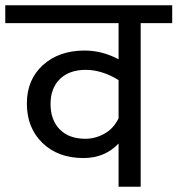

<svg xmlns="http://www.w3.org/2000/svg" viewBox="-40 -709 674 729"><path d="M613.8 -689V-621.1H494.1V0H410.2V-164.1Q357.9 -108.9 276.9 -108.9Q180.2 -108.9 121.1 -166.3Q62 -223.6 62 -315.9Q62 -406.7 123 -461.9Q184.1 -517.1 280.8 -517.1Q348.1 -517.1 410.2 -483.9V-621.1H-20V-689ZM284.2 -182.1Q322.3 -182.1 356.9 -201.7Q391.6 -221.2 410.2 -259.8V-404.8Q347.2 -443.8 285.2 -443.8Q223.6 -443.8 187.7 -409.2Q151.9 -374.5 151.9 -314Q151.9 -253.4 186.8 -217.8Q221.7 -182.1 284.2 -182.1Z"/></svg>

Font: FiraGO
Style: Regular
Weight: 400
Designer: bBox Type
Foundry: bBox Type GmbH
Version: Version 1.001;PS 001.001;hotconv 1.0.88;makeotf.lib2.5.64775